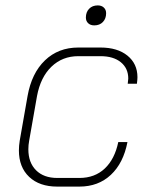

<svg xmlns="http://www.w3.org/2000/svg" viewBox="-20 -683 562 711"><path d="M50 -126Q50 -143 53 -162L82 -327Q97 -412 146.5 -459.5Q196 -507 270 -507H352Q415 -507 452 -477Q489 -447 489 -397Q489 -389 487 -373H453Q455 -387 455 -392Q455 -430 427.5 -452.5Q400 -475 352 -475H270Q211 -475 170.5 -436Q130 -397 117 -327L88 -162Q85 -146 85 -130Q85 -81 113.5 -52.5Q142 -24 192 -24H274Q331 -24 368 -59Q405 -94 418 -157H452Q437 -79 390.5 -35.5Q344 8 274 8H192Q126 8 88 -28Q50 -64 50 -126ZM298 -618Q298 -638 310 -650.5Q322 -663 342 -663Q356 -663 364.5 -655Q373 -647 373 -634Q373 -614 361 -601.5Q349 -589 329 -589Q315 -589 306.5 -597Q298 -605 298 -618Z"/></svg>

Font: Bai Jamjuree ExtraLight
Style: Italic
Weight: 275
Italic angle: -10°
Version: Version 1.000; ttfautohint (v1.6)